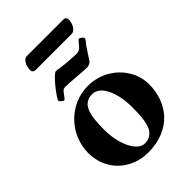

<svg xmlns="http://www.w3.org/2000/svg" viewBox="-225 -846 954 954"><g transform="rotate(-45 251.5 -369.0)"><path d="M131 -672H384C406 -672 425 -702 425 -734C425 -744 418 -752 406 -752H148C129 -752 111 -724 111 -689C111 -680 119 -672 131 -672ZM125 -465C130 -465 136 -475 152 -496C158 -504 165 -509 175 -509C202 -509 298 -500 320 -500C328 -500 343 -503 351 -514C364 -532 379 -558 394 -579C407 -596 416 -605 416 -611C416 -618 400 -630 393 -630C388 -630 383 -621 369 -605C359 -592 346 -585 334 -585C321 -585 296 -587 266 -589C226 -592 213 -597 198 -597C180 -597 103 -499 103 -484C103 -478 119 -465 125 -465ZM237 14C398 14 480 -95 480 -224C480 -336 382 -433 259 -433C127 -433 24 -323 24 -195C24 -73 117 14 237 14ZM257 -30C202 -30 162 -124 162 -220C162 -292 169 -342 192 -368C206 -382 222 -389 244 -389C302 -389 340 -308 340 -200C340 -138 335 -91 319 -64C305 -41 284 -30 257 -30Z"/></g></svg>

Font: EB Garamond
Style: Bold
Weight: 700
Designer: Georg Duffner and Octavio Pardo
Foundry: Georg Duffner
Version: Version 1.000;PS 001.000;hotconv 1.0.88;makeotf.lib2.5.64775